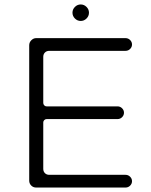

<svg xmlns="http://www.w3.org/2000/svg" viewBox="-20 -855 678 861"><path d="M189 -378Q189 -378 507 -378Q519 -378 527.5 -369.5Q536 -361 536 -349.5Q536 -338 527.5 -329.5Q519 -321 507 -321H189Q183 -321 178.5 -316.5Q174 -312 174 -306V-98Q174 -86 181.5 -78.5Q189 -71 201 -71H543Q555 -71 563.5 -62.5Q572 -54 572 -42.5Q572 -31 563.5 -22.5Q555 -14 543 -14H142Q129 -14 120 -23Q111 -32 111 -45V-652Q111 -665 120.5 -674.5Q130 -684 142 -684H543Q555 -684 563.5 -675.5Q572 -667 572 -655.5Q572 -644 563.5 -635.5Q555 -627 543 -627H201Q189 -627 181.5 -619.5Q174 -612 174 -600V-393Q174 -387 179 -382Q183 -378 189 -378ZM368 -772Q357 -761 342 -761Q327 -761 316 -772Q305 -783 305 -798Q305 -813 316 -824Q327 -835 342 -835Q357 -835 368 -824Q379 -813 379 -798Q379 -783 368 -772Z"/></svg>

Font: Kurewa Gothic CJK TC Regular
Style: Regular
Weight: 400
Designer: Max Yao
Foundry: Max-Everyday
Version: Version 1.071; ttfautohint (v1.8.3)